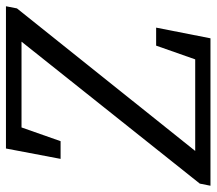

<svg xmlns="http://www.w3.org/2000/svg" viewBox="-60 -650 710 629"><g transform="rotate(-90 294.5 -335.0)"><path d="M89 -491 123 -670H589L582 -634L115 -50H415L460 -178H519L484 0H1L8 -35L473 -619H192L147 -491Z"/></g></svg>

Font: Source Serif Pro
Style: Italic
Weight: 400
Italic angle: -12°
Designer: Frank Grießhammer
Foundry: Adobe Systems Incorporated
Version: Version 3.001;hotconv 1.0.111;makeotfexe 2.5.65597